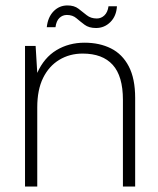

<svg xmlns="http://www.w3.org/2000/svg" viewBox="-20 -686 581 706"><path d="M72 0V-517H111L117 -418Q142 -474 187.5 -501.5Q233 -529 291 -529Q346 -529 388 -508Q430 -487 453.5 -442Q477 -397 477 -326V0H432V-319Q432 -406 394.5 -447.5Q357 -489 284 -489Q236 -489 198 -466Q160 -443 138.5 -399.5Q117 -356 117 -291V0ZM333 -583Q307 -583 291 -595Q275 -607 261 -619Q247 -631 226 -631Q210 -631 198.5 -620Q187 -609 184 -586H152Q156 -623 177 -644.5Q198 -666 228 -666Q253 -666 268.5 -654Q284 -642 299 -630Q314 -618 336 -618Q352 -618 364 -629.5Q376 -641 379 -663H410Q408 -627 386 -605Q364 -583 333 -583Z"/></svg>

Font: DM Sans 11pt ExtraLight
Style: Regular
Weight: 250
Version: Version 4.004;gftools[0.9.30]